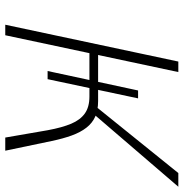

<svg xmlns="http://www.w3.org/2000/svg" viewBox="-4 -694 698 730"><g transform="rotate(90 345.0 -329.0)"><path d="M503 0 475 -162Q465 -216 450.5 -250.5Q436 -285 411.5 -302.5Q387 -320 347 -320H174L180 -353H364Q399 -353 423.5 -342Q448 -331 465.5 -308.5Q483 -286 495 -253Q507 -220 516 -177L553 0ZM74 0 214 -658H254L114 0ZM375 -332 638 -658H690L410 -332ZM281 -161H250L324 -505H354Z"/></g></svg>

Font: Ysabeau ExtraLight
Style: Italic
Weight: 250
Italic angle: -12°
Version: Version 2.000;gftools[0.9.27.dev2+g8671c4b]